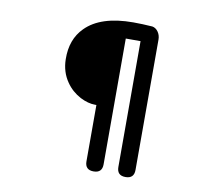

<svg xmlns="http://www.w3.org/2000/svg" viewBox="-88 -878 1175 1037"><g transform="rotate(10 500.0 -359.0)"><path d="M489 56Q442 56 442 9V-300H435Q396 -300 353 -322Q304 -348 274 -392Q237 -445 236 -515Q234 -624 300 -690Q383 -774 561 -774Q610 -774 666 -770Q684 -767 697 -750Q711 -731 711 -706V-353V9Q711 56 664 56Q617 56 617 9V-681H536V-312V9Q536 56 489 56Z"/></g></svg>

Font: GenSenRounded2 TW B
Style: Regular
Weight: 700
Version: Version 2.000;PS 2;hotconv 16.6.51;makeotf.lib2.5.65220 DEVE